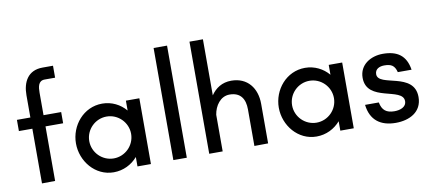

<svg xmlns="http://www.w3.org/2000/svg" viewBox="-69 -1001 2830 1265"><g transform="rotate(-10 1346.0 -368.5)"><path d="M125 -365V1L213 0V-365H331V-440H213V-590C213 -627 217 -670 261 -670H331V-750H261C163 -750 125 -677 125 -589V-440H35V-365Z M620 -359C697 -359 760 -296 760 -219C760 -142 697 -79 620 -79C543 -79 480 -142 480 -219C480 -296 543 -359 620 -359ZM764 -374C726 -419 670 -448 606 -448C481 -448 391 -339 391 -219C391 -100 480 11 604 11C669 11 725 -18 764 -63V0H854V-440H764Z M1094 0V-750H1004V0Z M1638 -265C1638 -369 1579 -449 1470 -449C1408 -449 1364 -419 1334 -375V-750H1244V0H1334V-245C1343 -304 1382 -361 1443 -361C1517 -361 1546 -313 1546 -244V1L1638 0Z M1977 -359C2054 -359 2117 -296 2117 -219C2117 -142 2054 -79 1977 -79C1900 -79 1837 -142 1837 -219C1837 -296 1900 -359 1977 -359ZM2121 -374C2083 -419 2027 -448 1963 -448C1838 -448 1748 -339 1748 -219C1748 -100 1837 11 1961 11C2026 11 2082 -18 2121 -63V0H2211V-440H2121Z M2491 13C2581 13 2667 -28 2667 -129C2667 -299 2418 -238 2418 -325C2418 -360 2449 -373 2480 -373C2527 -373 2549 -360 2561 -314H2653C2638 -411 2580 -450 2484 -450C2404 -450 2326 -405 2326 -317C2326 -153 2575 -212 2575 -118C2575 -76 2530 -64 2495 -64C2441 -64 2413 -86 2403 -139H2311C2323 -35 2389 13 2491 13Z"/></g></svg>

Font: Glacial Indifference
Style: Medium
Weight: 500
Version: Version 1.001